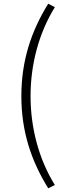

<svg xmlns="http://www.w3.org/2000/svg" viewBox="-20 -830 355 1043"><path d="M242 193 278 175C191 35 146 -135 146 -308C146 -481 191 -650 278 -791L242 -810C151 -663 96 -503 96 -308C96 -113 151 46 242 193Z"/></svg>

Font: Noto Sans CJK Light
Style: Regular
Weight: 300
Designer: Ryoko NISHIZUKA (kana & ideographs); Paul D. Hunt (Latin, Greek & Cyrillic); Wenlong ZHANG (bopomofo); Sandoll Communica
Foundry: Adobe Systems Incorporated
Version: Version 1.000;PS 1;hotconv 1.0.78;makeotf.lib2.5.61930